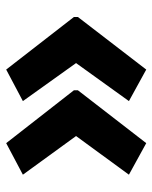

<svg xmlns="http://www.w3.org/2000/svg" viewBox="44 -585 493 621"><g transform="rotate(90 290.5 -274.5)"><path d="M35 -280 205 -501 307 -445 184 -274 307 -102 205 -48 35 -267ZM272 -280 443 -501 545 -445 420 -274 545 -102 443 -48 272 -267Z"/></g></svg>

Font: Noto Sans SemiCondensed
Style: Regular
Weight: 400
Width: 4
Version: Version 2.013